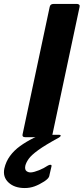

<svg xmlns="http://www.w3.org/2000/svg" viewBox="-101 -693 423 970"><path d="M164 -14Q161 0 146 0H26Q10 0 13 -14L150 -658Q153 -673 169 -673H289Q295 -673 299 -669Q303 -665 301 -658ZM24 257Q-28 257 -58 229Q-88 201 -79 158Q-71 123 -50.5 95Q-30 67 0.5 45Q31 23 69 4Q82 -2 96.5 -7Q111 -12 127 -12H198Q206 -12 205.5 -7.5Q205 -3 197 2Q127 40 92 65.5Q57 91 44 109.5Q31 128 27 144Q23 164 33 171.5Q43 179 56 178Q71 177 96 167Q121 157 140 144Q148 139 154.5 139.5Q161 140 159 148L149 191Q148 201 140.5 209Q133 217 122 224Q97 240 73.5 248.5Q50 257 24 257Z"/></svg>

Font: Glory Thin ExtraBold
Style: Italic
Weight: 800
Italic angle: -12°
Version: Version 1.011